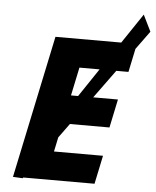

<svg xmlns="http://www.w3.org/2000/svg" viewBox="-64 -1050 898 1108"><g transform="rotate(5 385.0 -496.5)"><path d="M496.9 -660 386.7 -496H345.6L380.1 -660ZM692.7 -795.9 770 -902 723.4 -997 607.8 -825H226.8L53.3 0L52.4 1.4L109.3 4.5L112.5 0H525.3L560 -165H276L293.5 -248.3L353.8 -331H582.9L617.6 -496H474.1L593.6 -660H664.1Z"/></g></svg>

Font: Hussar
Style: BdOblTwo
Weight: 700
Foundry: Cannot Into Space Fonts
Version: Version 2.00